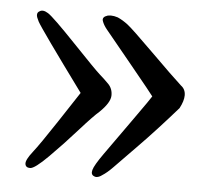

<svg xmlns="http://www.w3.org/2000/svg" viewBox="-40 -527 560 535"><g transform="rotate(5 239.5 -259.0)"><path d="M460.9 -308.1Q473.6 -298.8 473.6 -281.7Q473.6 -266.1 462.4 -245.1Q403.8 -178.2 356.9 -130.4Q310.1 -82.5 293.5 -65.4Q276.9 -48.3 264.2 -40.5Q255.4 -33.7 247.6 -33.7Q244.6 -33.7 241.7 -35.2Q231.9 -39.1 235.4 -52.2Q238.8 -65.4 262.7 -99.1Q286.6 -132.8 334.7 -200.4Q382.8 -268.1 383.8 -271Q380.4 -276.4 316.2 -354.7Q252 -433.1 241.9 -445.3Q231.9 -457.5 228.3 -468.5Q224.6 -479.5 240.2 -484.4Q245.1 -485.4 250 -485.4Q258.3 -485.4 269 -481.9Q283.2 -475.6 297.6 -464.6Q312 -453.6 373.3 -392.8Q434.6 -332 460.9 -308.1ZM241.2 -215.8Q225.1 -202.1 187.7 -160.2Q150.4 -118.2 112.5 -80.3Q74.7 -42.5 62 -42.5Q49.3 -42.5 48.1 -53.2Q46.9 -64 65.7 -87.9Q84.5 -111.8 128.4 -178.5Q172.4 -245.1 184.1 -263.2Q61 -431.2 50.3 -451.2Q43.9 -463.4 43.9 -469.2Q43.9 -476.6 49.8 -479.5Q59.1 -486.3 74.2 -476.8Q89.4 -467.3 154.8 -398.7Q220.2 -330.1 232.7 -319.3Q245.1 -308.6 258.1 -295.4Q271 -282.2 270.3 -262.7Q269.5 -243.2 241.2 -215.8Z"/></g></svg>

Font: Myanmar Kalay
Style: Regular
Weight: 400
Designer: Khon Soe Zaw Thu
Foundry: PaOh Unicode khonsoezawthu@gmail.com and @hotmail.com
Version: Version 1.20 December 6, 2016